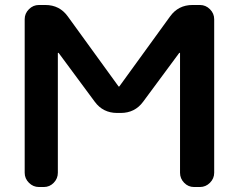

<svg xmlns="http://www.w3.org/2000/svg" viewBox="-20 -750 958 770"><path d="M136 0Q113 0 96 -17Q79 -34 79 -57V-673Q79 -696 96 -713Q113 -730 136 -730H162Q219 -730 252 -684L455 -404Q455 -403 457 -403Q459 -403 459 -404L662 -684Q695 -730 752 -730H782Q805 -730 822 -713Q839 -696 839 -673V-57Q839 -34 822 -17Q805 0 782 0H758Q735 0 718.5 -17Q702 -34 702 -57V-537Q702 -538 701 -538H699L554 -342Q521 -297 464 -297H450Q393 -297 360 -342L215 -538H213Q212 -538 212 -537V-57Q212 -34 195.5 -17Q179 0 156 0Z"/></svg>

Font: Rounded Mplus 1c Bold
Style: Bold
Weight: 700
Version: Version 1.059.20150529